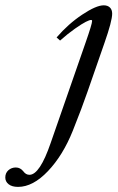

<svg xmlns="http://www.w3.org/2000/svg" viewBox="-171 -465 448 729"><path d="M-102.5 244.6Q-125.5 244.6 -138.2 234.6Q-150.9 224.6 -150.9 209Q-150.9 191.9 -139.2 181.4Q-127.4 170.9 -110.8 170.9Q-93.8 170.9 -82 186Q-72.8 198.7 -59.1 198.7Q-20 198.7 21.5 77.6L154.3 -304.2Q178.7 -374 178.7 -385.3Q178.7 -389.2 174.8 -389.2Q168.9 -389.2 154.8 -382.1Q140.6 -375 114 -356.4Q87.4 -337.9 57.1 -311L43.9 -322.8Q87.9 -374 141.1 -409.4Q194.3 -444.8 222.7 -444.8Q237.8 -444.8 246.3 -436.5Q254.9 -428.2 254.9 -413.1Q254.9 -385.3 225.6 -301.8L161.6 -117.7Q140.6 -56.6 105.5 31.2Q67.9 125 11 184.8Q-45.9 244.6 -102.5 244.6Z"/></svg>

Font: Elstob
Style: Italic
Weight: 400
Italic angle: -20°
Designer: Peter S. Baker
Version: Version 1.015